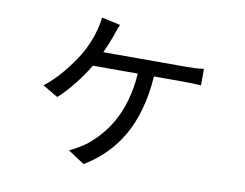

<svg xmlns="http://www.w3.org/2000/svg" viewBox="-76 -717 1151 902"><g transform="rotate(10 500.0 -265.5)"><path d="M430 -593 341 -612C339 -593 335 -571 330 -553C320 -514 302 -468 276 -425C243 -372 187 -297 125 -251L198 -208C241 -244 300 -319 338 -382H552C538 -183 453 -80 375 -17C355 -2 317 20 296 29L375 81C523 -9 613 -151 629 -382H776C796 -382 828 -381 854 -379V-458C830 -454 797 -453 776 -453H375C389 -483 402 -516 411 -541C416 -558 422 -574 430 -593Z"/></g></svg>

Font: Source Han Sans TC
Style: Regular
Weight: 400
Designer: Ryoko NISHIZUKA 西塚涼子 (kana, bopomofo & ideographs); Paul D. Hunt (Latin, Greek & Cyrillic); Sandoll Communications 산돌커뮤니
Foundry: Adobe
Version: Version 2.002;hotconv 1.0.116;makeotfexe 2.5.65601